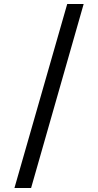

<svg xmlns="http://www.w3.org/2000/svg" viewBox="-20 -812 489 957"><path d="M315 -792H397L135 125H52Z"/></svg>

Font: ltelugu15
Style: Book
Weight: 400
Designer: Jelle Bosma - Monotype Design Team
Foundry: Monotype Imaging Inc.
Version: Version 2.003